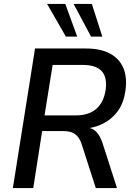

<svg xmlns="http://www.w3.org/2000/svg" viewBox="-20 -950 683 970"><path d="M45 0 157 -705H414Q487 -705 534.5 -680Q582 -655 602.5 -608Q623 -561 614 -494Q606 -433 577 -391.5Q548 -350 501.5 -326Q455 -302 396 -299L400 -307L417 -306Q447 -304 466.5 -284Q486 -264 499 -224L571 0H464L393 -220Q385 -245 372.5 -260Q360 -275 341.5 -281.5Q323 -288 295 -288H193L148 0ZM205 -367H363Q429 -367 467 -400.5Q505 -434 514 -498Q522 -561 493 -591.5Q464 -622 397 -622H246ZM440 -765 352 -930H444L497 -765ZM313 -765 218 -930H310L370 -765Z"/></svg>

Font: Nunito Sans 10pt SemiCondensed SemiBold
Style: Italic
Weight: 600
Width: 4
Italic angle: -9°
Designer: Vernon Adams
Foundry: Vernon Adams
Version: Version 3.101;gftools[0.9.27]